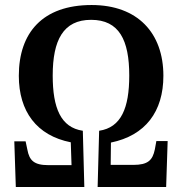

<svg xmlns="http://www.w3.org/2000/svg" viewBox="-20 -745 726 765"><path d="M43 0H316L310 -224C222 -237 190 -315 190 -444C190 -585 232 -666 343 -666C455 -666 495 -585 495 -444C495 -315 463 -237 375 -224L369 0H642L648 -183H603L597 -150C588 -106 569 -88 511 -88H421L422 -177C559 -205 631 -300 631 -443C631 -614 528 -725 345 -725C149 -725 55 -614 55 -443C55 -301 126 -205 262 -178L265 -87H173C115 -87 97 -106 89 -149L82 -182H37Z"/></svg>

Font: Noto Serif Condensed Semi
Style: Regular
Weight: 600
Width: 3
Designer: Monotype Design Team
Foundry: Monotype Imaging Inc.
Version: Version 1.002